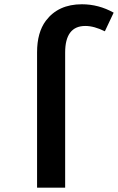

<svg xmlns="http://www.w3.org/2000/svg" viewBox="-20 -850 550 895"><path d="M152.8 24.9V-606Q152.8 -698.7 193.8 -753.4Q251.5 -830.1 361.8 -830.1Q439.9 -830.1 509.8 -791L468.8 -704.1Q418.5 -729 377.9 -729Q283.7 -729 283.7 -605V24.9Z"/></svg>

Font: BIZ UDPGothic
Style: Bold
Weight: 700
Designer: TypeBank Co., Ltd.
Foundry: Morisawa Inc.
Version: Version 1.051